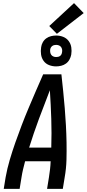

<svg xmlns="http://www.w3.org/2000/svg" viewBox="-20 -1212 557 1232"><path d="M4 0 16 -74Q26 -130 42.5 -186Q59 -242 78.5 -297.5Q98 -353 119 -408Q140 -463 163 -517.5Q186 -572 209.5 -626.5Q233 -681 257 -735H374Q380 -681 385.5 -626.5Q391 -572 395.5 -517.5Q400 -463 403 -408Q406 -353 407 -297.5Q408 -242 406.5 -186Q405 -130 395 -74L383 0H282L294 -74Q298 -99 301 -125Q304 -151 305 -177H141Q134 -151 128 -125.5Q122 -100 118 -74L106 0ZM167 -265H309Q312 -358 309 -449.5Q306 -541 300 -633Q264 -541 230 -449.5Q196 -358 167 -265ZM340 -786Q316 -786 294.5 -794.5Q273 -803 260 -821Q247 -839 243.5 -862Q240 -885 244 -909Q246 -925 254.5 -940.5Q263 -956 277 -966Q291 -976 307.5 -980Q324 -984 340 -984Q364 -984 385.5 -975.5Q407 -967 420.5 -949Q434 -931 437.5 -908Q441 -885 437 -861Q434 -845 425.5 -829.5Q417 -814 403 -804Q389 -794 372.5 -790Q356 -786 340 -786ZM340 -846Q347 -846 353.5 -847.5Q360 -849 365.5 -853Q371 -857 374 -863Q377 -869 378 -876Q380 -885 378.5 -894Q377 -903 372 -910Q367 -917 358.5 -920.5Q350 -924 340 -924Q334 -924 327.5 -922.5Q321 -921 315.5 -917Q310 -913 306.5 -907Q303 -901 302 -894Q301 -885 302.5 -876Q304 -867 309 -860Q314 -853 322.5 -849.5Q331 -846 340 -846ZM345 -995 296 -1045 455 -1192 517 -1128Z"/></svg>

Font: Iosevka Curly Semibold Oblique
Style: Regular
Weight: 600
Italic angle: -9°
Monospace: yes
Designer: Belleve Invis
Foundry: Belleve Invis
Version: Version 11.1.0; ttfautohint (v1.8.3)